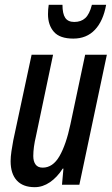

<svg xmlns="http://www.w3.org/2000/svg" viewBox="-20 -766 465 796"><path d="M124 10Q75 10 49.5 -18Q24 -46 24 -98Q24 -116 27.5 -139.5Q31 -163 35 -184L111 -539H200L129 -201Q118 -155 118 -119Q118 -97 127.5 -84Q137 -71 157 -71Q199 -71 226.5 -118.5Q254 -166 272 -251L333 -539H423L309 0H237L243 -67H240Q217 -31 187 -10.5Q157 10 124 10ZM284 -606Q228 -606 203.5 -634Q179 -662 179 -707Q179 -728 182 -746H239Q239 -709 250.5 -692Q262 -675 288 -675Q316 -675 333.5 -691Q351 -707 361 -746H420Q408 -679 373.5 -642.5Q339 -606 284 -606Z"/></svg>

Font: Noto Sans ExtraCondensed Medium
Style: Italic
Weight: 500
Width: 2
Italic angle: -12°
Designer: Monotype Design Team
Foundry: Monotype Imaging Inc.
Version: Version 2.013; ttfautohint (v1.8.4.7-5d5b)